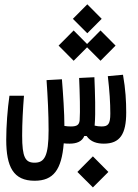

<svg xmlns="http://www.w3.org/2000/svg" viewBox="-20 -650 626 872"><path d="M137.2 170.9C222.7 170.9 259.8 121.1 269.5 1C277.3 2 285.6 2.4 295.9 2.4C327.6 2.4 352.5 -6.8 362.8 -32.2H373.5C391.6 -5.4 420.9 2.4 451.7 2.4C524.9 2.4 553.2 -41 553.2 -139.2C553.2 -189.9 550.3 -244.1 538.6 -310.5L469.7 -304.2C477.5 -236.8 481 -184.1 481 -134.3C481 -86.4 471.2 -75.7 441.4 -75.7C429.7 -75.7 419.4 -77.1 409.7 -79.6C409.7 -81.5 410.2 -83.5 410.2 -85.4C414.6 -136.2 411.6 -231 408.7 -299.3L339.4 -295.9C342.3 -226.6 344.7 -144 341.8 -104C339.8 -83 329.6 -75.7 302.2 -75.7C291.5 -75.7 283.2 -76.2 272.5 -78.1C272.5 -78.1 272.5 -78.1 272.5 -78.1C272.5 -136.2 266.6 -224.6 261.2 -290L191.4 -286.1C196.8 -208 200.7 -132.3 200.7 -58.6C200.7 59.1 182.1 88.9 137.2 88.9C94.7 88.9 80.6 64.5 80.6 -34.2C80.6 -90.8 84 -154.3 88.9 -215.3H22.9C14.2 -156.2 8.3 -77.1 8.3 -15.6C8.3 108.4 41 170.9 137.2 170.9ZM436.5 -374 504.9 -442.9 436.5 -511.7 375.5 -450.2 314.5 -511.7 246.1 -442.9 314.5 -374 375.5 -435.1ZM401.9 201.2 472.2 130.9 401.9 60.1 331.5 130.9ZM376.5 -499 441.9 -564.5 376.5 -630.4 311 -564.5Z"/></svg>

Font: Cascadia Code SemiLight
Style: Regular
Weight: 350
Monospace: yes
Designer: Aaron Bell
Foundry: Saja Typeworks
Version: Version 2404.023